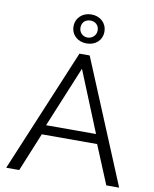

<svg xmlns="http://www.w3.org/2000/svg" viewBox="-100 -1016 875 1090"><g transform="rotate(10 338.0 -470.5)"><path d="M338 -941C287 -941 249 -906 249 -857C249 -808 287 -774 338 -774C390 -774 427 -808 427 -857C427 -906 390 -941 338 -941ZM289 -857C289 -888 311 -906 338 -906C366 -906 388 -888 388 -857C388 -828 363 -808 338 -808C310 -808 289 -829 289 -857ZM309 -710 12 0H87L178 -222H497L589 0H663L368 -710ZM481 -277H193L338 -628Z"/></g></svg>

Font: FIGSv2-sans-serif
Style: Regular
Weight: 400
Designer: Matt McInerney, Pablo Impallari, Rodrigo Fuenzalida,Mirko Velimirovic
Foundry: Matt McInerney, Pablo Impallari, Rodrigo Fuenzalida
Version: Version 4.021;hotconv 1.0.109;makeotfexe 2.5.65596